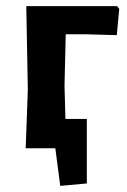

<svg xmlns="http://www.w3.org/2000/svg" viewBox="-20 -485 415 628"><path d="M64 0 71 -192 66 -465H363L370 -456L362 -370L257 -373H195L191 -205L194 -96H264V115L177 123L161 0Z"/></svg>

Font: Alegreya Sans
Style: Bold
Weight: 700
Designer: Juan Pablo del Peral
Foundry: Huerta Tipografica
Version: Version 2.007